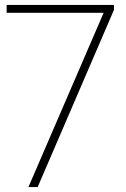

<svg xmlns="http://www.w3.org/2000/svg" viewBox="-20 -760 513 780"><path d="M95.5 0 401 -708H7V-740H443V-720L133 0Z"/></svg>

Font: Encode Sans SemiExpanded SemiExpanded Thin
Style: Regular
Weight: 100
Width: 6
Designer: Multiple Designers
Foundry: Impallari Type
Version: Version 3.000; ttfautohint (v1.8.3) -l 8 -r 50 -G 200 -x 14 